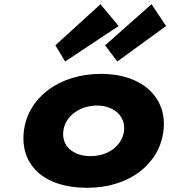

<svg xmlns="http://www.w3.org/2000/svg" viewBox="-20 -880 830 915"><path d="M243.9 -664 290.5 -587 545.3 -756 458.8 -860ZM480.8 -664 539.1 -587 771.4 -756 702.2 -860ZM93.8 -256C113.5 -416 263.2 -528 461.6 -528C656.4 -528 778.7 -416 759 -256C739.6 -98 596.8 15 395 15C184.6 15 74.4 -98 93.8 -256ZM281.8 -256C273.2 -186 325.2 -136 412.3 -136C495.8 -136 562.4 -186 571 -256C579.7 -327 521.8 -377 441.9 -377C360.8 -377 290.6 -327 281.8 -256Z"/></svg>

Font: Hussar
Style: BdSuprExtOblOne
Weight: 700
Foundry: Cannot Into Space Fonts
Version: Version 2.00